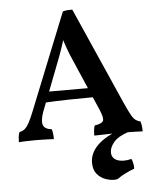

<svg xmlns="http://www.w3.org/2000/svg" viewBox="-61 -733 830 1032"><g transform="rotate(-5 354.0 -216.5)"><path d="M368 -682 601 -155Q620 -113 632 -91.5Q644 -70 655.5 -62Q667 -54 681 -51Q685 -38 686.5 -25.5Q688 -13 688 3Q675 2 650.5 1.5Q626 1 601 0.5Q576 0 560 0Q548 0 529.5 0.5Q511 1 491 1.5Q471 2 454 2.5Q437 3 427 3Q427 -14 428.5 -27Q430 -40 434 -51Q473 -57 480 -71.5Q487 -86 469 -129L351 -402Q333 -442 321 -475.5Q309 -509 297 -549H313Q301 -508 289 -473Q277 -438 263 -403L165 -149Q148 -102 156 -78.5Q164 -55 202 -51Q206 -40 207.5 -26.5Q209 -13 209 3Q198 2 180.5 1.5Q163 1 143.5 0.5Q124 0 107 0Q82 0 58 1Q34 2 20 3Q20 -11 21.5 -24.5Q23 -38 28 -51Q45 -54 57 -64Q69 -74 81 -96Q93 -118 108 -156L317 -677Q330 -680 341 -681Q352 -682 368 -682ZM435 -254 448 -203Q381 -203 306.5 -201.5Q232 -200 166 -196L182 -254ZM579 -22 610 0Q555 18 531.5 46Q508 74 508 101Q508 125 525.5 138Q543 151 575 151Q584 151 594.5 149.5Q605 148 614 145Q618 151 620.5 160Q623 169 624.5 179.5Q626 190 625 199Q600 208 576 220Q552 232 531 247Q526 248 521.5 248.5Q517 249 511 249Q491 249 465.5 240Q440 231 421 208.5Q402 186 402 147Q402 97 443 55Q484 13 579 -22Z"/></g></svg>

Font: Vollkorn SemiBold
Style: Regular
Weight: 600
Designer: Friedrich Althausen
Foundry: Friedrich Althausen
Version: Version 5.000